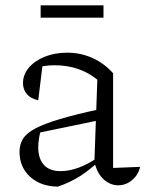

<svg xmlns="http://www.w3.org/2000/svg" viewBox="-20 -688 544 718"><path d="M422 5Q393 5 368 -17Q343 -39 333 -83L344 -390Q278 -444 184 -444Q164 -444 144.5 -441Q125 -438 107 -433L140 -452L123 -313Q95 -319 80.5 -336Q66 -353 66 -377Q66 -409 88 -435Q110 -461 147.5 -476Q185 -491 231 -491Q282 -491 326 -471Q370 -451 403 -414V-60L504 -64Q499 -42 486 -26.5Q473 -11 456.5 -3Q440 5 422 5ZM196 10Q132 9 92.5 -27Q53 -63 53 -120Q53 -148 66 -169Q79 -190 112 -207.5Q145 -225 205 -243Q265 -261 359 -281V-240L112 -189L133 -201Q128 -186 125.5 -168.5Q123 -151 123 -137Q123 -95 144 -71.5Q165 -48 207 -48Q238 -48 274 -61Q310 -74 350 -102V-85Q316 -53 279.5 -29.5Q243 -6 196 10ZM132 -622V-668H367V-622Z"/></svg>

Font: Piazzolla 24pt Light
Style: Regular
Weight: 300
Designer: Juan Pablo del Peral
Foundry: Huerta Tipografica
Version: Version 2.005